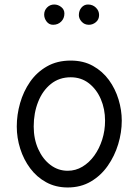

<svg xmlns="http://www.w3.org/2000/svg" viewBox="-20 -790 606 839"><path d="M289.1 -452.3Q334.7 -452.3 368.4 -426.1Q402 -399.9 420.6 -356.8Q439.1 -313.7 439.1 -262.7Q439.1 -219.2 426.6 -180Q414.1 -140.7 392 -110Q369.9 -79.4 340.2 -61.6Q310.5 -43.8 275.9 -43.8Q233.9 -43.8 200.3 -69.4Q166.6 -94.9 147 -138.8Q127.3 -182.6 127.3 -237.3Q127.3 -296.1 146.7 -345Q166 -393.9 202.4 -423.1Q238.7 -452.3 289.1 -452.3ZM289.1 -525.3Q229.4 -525.3 185 -499.8Q140.6 -474.4 111.4 -432.4Q82.3 -390.3 67.8 -339.4Q53.3 -288.4 53.3 -237.3Q53.3 -187.6 68.4 -140.1Q83.4 -92.7 112 -54.4Q140.6 -16.1 182 6.5Q223.4 29.2 275.9 29.2Q332.8 29.2 376.9 3.3Q421 -22.6 450.9 -65.5Q480.9 -108.3 496.5 -159.9Q512.1 -211.4 512.1 -262.7Q512.1 -308.8 498 -355.3Q483.9 -401.8 456.1 -440.2Q428.2 -478.5 386.4 -501.9Q344.7 -525.3 289.1 -525.3ZM413 -724.4Q413 -743.2 399 -756.7Q385.1 -770.3 364.5 -770.3Q347.5 -770.3 336.1 -757Q324.6 -743.7 324.6 -723.9Q324.6 -708.7 336.9 -695.2Q349.2 -681.7 368.5 -681.7Q385.6 -681.7 399.3 -693.4Q413 -705 413 -724.4ZM261.4 -731Q261.4 -748.5 247.4 -759.4Q233.5 -770.3 217 -770.3Q198.6 -770.3 185.8 -757.4Q173 -744.4 173 -726.1Q173 -710 183.7 -695.8Q194.5 -681.7 212 -681.7Q233.3 -681.7 247.3 -695.7Q261.4 -709.7 261.4 -731Z"/></svg>

Font: Mikhak VF
Style: Regular
Weight: 100
Designer: Amin Abedi
Version: Version 3.001